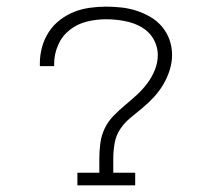

<svg xmlns="http://www.w3.org/2000/svg" viewBox="-20 -558 640 578"><path d="M213 0V-38H279V-80Q279 -103 282 -126.5Q285 -150 295 -171Q305 -192 321.5 -209Q338 -226 356 -241Q374 -256 391.5 -272Q409 -288 423 -306.5Q437 -325 446 -347Q455 -369 455 -393Q455 -410 448.5 -427Q442 -444 430 -457Q418 -470 402 -478.5Q386 -487 369 -491.5Q352 -496 334.5 -498Q317 -500 299 -500Q270 -500 241.5 -493Q213 -486 190 -468Q167 -450 155 -422.5Q143 -395 143 -366Q143 -364 143 -362.5Q143 -361 143 -359H100Q100 -361 100 -363Q100 -365 100 -368Q100 -392 106.5 -416Q113 -440 126.5 -461Q140 -482 160 -497.5Q180 -513 202.5 -522Q225 -531 250 -534.5Q275 -538 299 -538Q322 -538 345 -535.5Q368 -533 390 -526Q412 -519 432 -507.5Q452 -496 467 -478.5Q482 -461 490 -439Q498 -417 498 -393Q498 -370 491 -347.5Q484 -325 472 -304.5Q460 -284 444 -266.5Q428 -249 410 -234Q392 -219 373.5 -204Q355 -189 342 -169.5Q329 -150 325 -126.5Q321 -103 321 -80V-38H387V0Z"/></svg>

Font: Iosevka Slab XLtEx
Style: Regular
Weight: 200
Width: 7
Monospace: yes
Designer: Belleve Invis
Foundry: Belleve Invis
Version: Version 11.1.0; ttfautohint (v1.8.3)